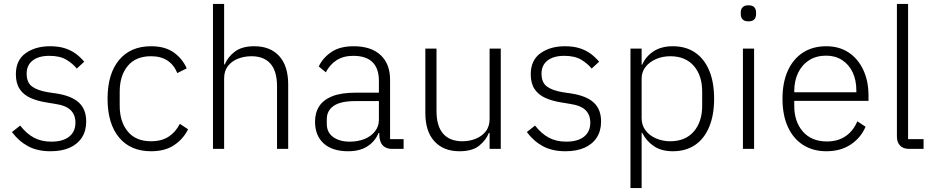

<svg xmlns="http://www.w3.org/2000/svg" viewBox="-20 -760 4769 980"><path d="M238 12Q171 12 123.5 -13.5Q76 -39 41 -86L83 -119Q115 -78 153 -57.5Q191 -37 242 -37Q301 -37 333 -62.5Q365 -88 365 -134Q365 -174 340.5 -198Q316 -222 260 -230L218 -237Q172 -244 136 -260Q100 -276 80.5 -305.5Q61 -335 61 -381Q61 -453 111 -488.5Q161 -524 235 -524Q278 -524 310 -514Q342 -504 366.5 -486Q391 -468 410 -445L372 -410Q352 -435 319 -455Q286 -475 232 -475Q177 -475 146.5 -451Q116 -427 116 -384Q116 -339 143.5 -318.5Q171 -298 226 -289L267 -283Q345 -271 382.5 -236.5Q420 -202 420 -140Q420 -92 398 -58Q376 -24 335.5 -6Q295 12 238 12Z M751 12Q646 12 587.5 -58.5Q529 -129 529 -256Q529 -383 587.5 -453.5Q646 -524 751 -524Q822 -524 866.5 -492.5Q911 -461 933 -411L885 -387Q868 -429 834.5 -451Q801 -473 751 -473Q673 -473 632 -423.5Q591 -374 591 -292V-220Q591 -139 632 -89Q673 -39 751 -39Q804 -39 840 -62Q876 -85 898 -128L940 -100Q915 -50 868.5 -19Q822 12 751 12Z M1067 0V-740H1124V-431H1127Q1144 -471 1180 -497.5Q1216 -524 1278 -524Q1360 -524 1405.5 -473.5Q1451 -423 1451 -329V0H1394V-319Q1394 -397 1360.5 -435Q1327 -473 1263 -473Q1227 -473 1195 -460.5Q1163 -448 1143.5 -423Q1124 -398 1124 -360V0Z M2040 0H1982Q1959 0 1944 -9.5Q1929 -19 1922.5 -36Q1916 -53 1916 -76V-103L1939 -81H1912Q1895 -39 1856 -13.5Q1817 12 1757 12Q1676 12 1632 -28Q1588 -68 1588 -139Q1588 -185 1609.5 -218Q1631 -251 1676.5 -269Q1722 -287 1796 -287H1914V-347Q1914 -411 1881 -443Q1848 -475 1783 -475Q1733 -475 1698.5 -453Q1664 -431 1643 -391L1607 -421Q1628 -465 1671.5 -494.5Q1715 -524 1785 -524Q1874 -524 1922.5 -479Q1971 -434 1971 -353V-50H2040ZM1914 -244H1794Q1718 -244 1683 -219.5Q1648 -195 1648 -152V-128Q1648 -84 1680.5 -60.5Q1713 -37 1765 -37Q1807 -37 1840.5 -50.5Q1874 -64 1894 -89.5Q1914 -115 1914 -149Z M2479 0V-81H2475Q2461 -45 2426 -16.5Q2391 12 2325 12Q2244 12 2197.5 -38.5Q2151 -89 2151 -183V-512H2208V-194Q2208 -116 2242 -77.5Q2276 -39 2340 -39Q2376 -39 2407.5 -51.5Q2439 -64 2459 -89Q2479 -114 2479 -153V-512H2536V0Z M2866 12Q2799 12 2751.5 -13.5Q2704 -39 2669 -86L2711 -119Q2743 -78 2781 -57.5Q2819 -37 2870 -37Q2929 -37 2961 -62.5Q2993 -88 2993 -134Q2993 -174 2968.5 -198Q2944 -222 2888 -230L2846 -237Q2800 -244 2764 -260Q2728 -276 2708.5 -305.5Q2689 -335 2689 -381Q2689 -453 2739 -488.5Q2789 -524 2863 -524Q2906 -524 2938 -514Q2970 -504 2994.5 -486Q3019 -468 3038 -445L3000 -410Q2980 -435 2947 -455Q2914 -475 2860 -475Q2805 -475 2774.5 -451Q2744 -427 2744 -384Q2744 -339 2771.5 -318.5Q2799 -298 2854 -289L2895 -283Q2973 -271 3010.5 -236.5Q3048 -202 3048 -140Q3048 -92 3026 -58Q3004 -24 2963.5 -6Q2923 12 2866 12Z M3198 200V-512H3255V-430H3258Q3277 -473 3316.5 -498.5Q3356 -524 3414 -524Q3480 -524 3527 -492.5Q3574 -461 3599.5 -401Q3625 -341 3625 -256Q3625 -172 3599.5 -111.5Q3574 -51 3527 -19.5Q3480 12 3414 12Q3356 12 3317.5 -14Q3279 -40 3258 -82H3255V200ZM3401 -39Q3478 -39 3521 -88.5Q3564 -138 3564 -220V-292Q3564 -375 3521 -424Q3478 -473 3401 -473Q3362 -473 3328.5 -458.5Q3295 -444 3275 -418.5Q3255 -393 3255 -359V-156Q3255 -121 3275 -94.5Q3295 -68 3328.5 -53.5Q3362 -39 3401 -39Z M3800 -651Q3780 -651 3770.5 -661Q3761 -671 3761 -687V-697Q3761 -713 3770.5 -723Q3780 -733 3800 -733Q3821 -733 3830 -723Q3839 -713 3839 -697V-687Q3839 -671 3830 -661Q3821 -651 3800 -651ZM3772 0V-512H3829V0Z M4198 12Q4130 12 4079.5 -20Q4029 -52 4001.5 -112Q3974 -172 3974 -256Q3974 -340 4001.5 -400Q4029 -460 4079 -492Q4129 -524 4197 -524Q4263 -524 4311 -492.5Q4359 -461 4386 -404Q4413 -347 4413 -272V-245H4034V-220Q4034 -139 4078 -88.5Q4122 -38 4201 -38Q4256 -38 4295.5 -64.5Q4335 -91 4356 -141L4398 -113Q4374 -57 4322.5 -22.5Q4271 12 4198 12ZM4197 -476Q4147 -476 4110.5 -453Q4074 -430 4054 -389Q4034 -348 4034 -294V-289H4351V-297Q4351 -351 4332 -391Q4313 -431 4278 -453.5Q4243 -476 4197 -476Z M4694 0H4621Q4590 0 4574 -17Q4558 -34 4558 -62V-740H4615V-50H4694Z"/></svg>

Font: IBM Plex Sans Light
Style: Regular
Weight: 300
Designer: Mike Abbink, Paul van der Laan, Pieter van Rosmalen
Foundry: Bold Monday
Version: Version 3.201